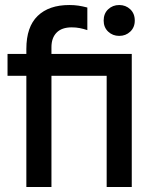

<svg xmlns="http://www.w3.org/2000/svg" viewBox="-20 -745 610 765"><path d="M85 0V-550Q85 -638 130 -681.5Q175 -725 256 -725Q276 -725 292.5 -722.5Q309 -720 328 -715V-625Q313 -630 298 -633Q283 -636 266 -636Q226 -636 205.5 -615Q185 -594 185 -557V0ZM10 -443V-530H453V-443ZM405 0V-530H505V0ZM455 -602Q429 -602 411 -619Q393 -636 393 -663Q393 -691 411 -708Q429 -725 455 -725Q481 -725 499 -708Q517 -691 517 -663Q517 -636 499 -619Q481 -602 455 -602Z"/></svg>

Font: Radio Canada Big
Style: Regular
Weight: 400
Designer: Étienne Aubert Bonn
Foundry: Coppers and Brasses
Version: Version 1.001